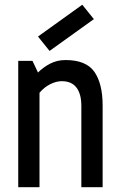

<svg xmlns="http://www.w3.org/2000/svg" viewBox="-20 -782 500 802"><path d="M56.2 0V-527.8H115.7L138.7 -479Q159.7 -500.5 189 -515.9Q218.3 -531.2 253.4 -531.2Q339.8 -531.2 374.3 -481.9Q408.7 -432.6 408.7 -340.8V0H319.8V-339.8Q319.8 -389.6 299.3 -416.3Q278.8 -442.9 238.3 -442.9Q214.8 -442.9 189.9 -430.4Q165 -418 145 -394.5V0ZM187 -569.3 138.7 -629.4 323.7 -762.2 372.1 -702.1Z"/></svg>

Font: Voltaire
Style: Regular
Weight: 400
Designer: Yvonne Schüttler, Eben Sorkin, Emma Marichal
Foundry: Sorkin Type Co.
Version: Version 1.010; ttfautohint (v1.8.4.7-5d5b)